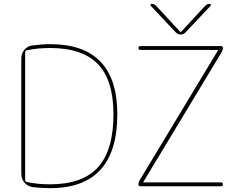

<svg xmlns="http://www.w3.org/2000/svg" viewBox="-20 -970 1262 1000"><path d="M896 -801 765 -940Q763 -943 764.5 -946.5Q766 -950 770 -950Q783 -950 793 -940L919 -804H921H923L1049 -940Q1059 -950 1072 -950Q1076 -950 1078 -946.5Q1080 -943 1077 -940L946 -801Q935 -790 921 -790Q907 -790 896 -801ZM706 -29 1115 -707Q1115 -708 1115.5 -708Q1116 -708 1116 -709Q1116 -710 1115 -710H711Q701 -710 701 -720Q701 -730 711 -730H1131Q1141 -730 1141 -720Q1141 -711 1136 -701L727 -23Q727 -22 726.5 -22Q726 -22 726 -21Q726 -20 727 -20H1131Q1141 -20 1141 -10Q1141 0 1131 0H711Q701 0 701 -10Q701 -19 706 -29ZM111 -698V-32Q111 -24 119 -22Q176 -10 241 -10Q410 -10 490.5 -99Q571 -188 571 -375Q571 -551 490.5 -635.5Q410 -720 241 -720Q176 -720 119 -708Q111 -706 111 -698ZM148 4Q123 0 107 -19.5Q91 -39 91 -64V-666Q91 -691 106.5 -710Q122 -729 146 -733Q200 -740 241 -740Q591 -740 591 -375Q591 10 241 10Q193 10 148 4Z"/></svg>

Font: Rounded Mplus 1c Thin
Style: Regular
Weight: 250
Version: Version 1.059.20150529